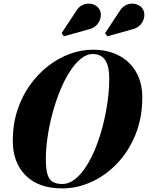

<svg xmlns="http://www.w3.org/2000/svg" viewBox="-20 -1036 822 1066"><path d="M325.5 10Q194.5 10 122.8 -61.5Q51 -133 51 -255Q51 -346 76.5 -423.8Q102 -501.5 146.2 -563.5Q190.5 -625.5 247.2 -669.5Q304 -713.5 367.8 -736.8Q431.5 -760 495.5 -760Q578 -760 639.8 -727.8Q701.5 -695.5 735.8 -636Q770 -576.5 770 -495Q770 -381.5 732.2 -288.8Q694.5 -196 631 -129.2Q567.5 -62.5 488.2 -26.2Q409 10 325.5 10ZM325.5 -14.5Q363 -14.5 397 -41.5Q431 -68.5 460.2 -114.8Q489.5 -161 512.8 -220Q536 -279 552.5 -344.5Q569 -410 577.8 -475.5Q586.5 -541 586.5 -599Q586.5 -630.5 581.8 -655.8Q577 -681 566.2 -698.8Q555.5 -716.5 538 -726.2Q520.5 -736 495.5 -736Q460.5 -736 427.8 -709Q395 -682 365.8 -635.8Q336.5 -589.5 312.5 -530.2Q288.5 -471 271 -405.5Q253.5 -340 244 -274.5Q234.5 -209 234.5 -151Q234.5 -99 243.2 -69.2Q252 -39.5 272 -27Q292 -14.5 325.5 -14.5ZM576 -834.5 563.5 -852 644 -974Q657.5 -996 675.5 -1005.8Q693.5 -1015.5 712.2 -1015.8Q731 -1016 746.5 -1008.5Q762 -1001 770.5 -989Q784 -969.5 781 -944.8Q778 -920 760.5 -899.5Q743 -879 712 -872.5ZM334.5 -834.5 322 -852 402.5 -974Q415.5 -996 433.8 -1005.8Q452 -1015.5 470.8 -1015.8Q489.5 -1016 505 -1008.5Q520.5 -1001 529 -989Q542.5 -969.5 539.5 -944.8Q536.5 -920 519 -899.5Q501.5 -879 470.5 -872.5Z"/></svg>

Font: Bodoni Moda 9pt ExtraBold
Style: Italic
Weight: 800
Italic angle: -13°
Designer: Owen Earl
Foundry: indestructible type
Version: Version 2.004